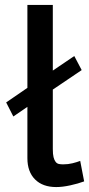

<svg xmlns="http://www.w3.org/2000/svg" viewBox="-20 -750 361 778"><path d="M194 -387V-146Q194 -125 197 -113Q200 -101 205.5 -94Q211 -87 219 -85.5Q227 -84 236 -84Q256 -84 274 -88.5Q292 -93 305 -98L321 -15Q297 -6 265 1Q233 8 208 8Q153 8 122 -23Q91 -54 91 -109V-317L34 -278L5 -335L91 -394V-730H194V-464L281 -523L311 -466Z"/></svg>

Font: Rising Sun Medium
Style: Regular
Weight: 500
Designer: Matt McInerney, Pablo Impallari, Rodrigo Fuenzalida (Raleway font), Stephen Hutchings (Greek), Cristiano Sobral (main ch
Foundry: The Rising Sun Project Authors
Version: Version 4.327; ttfautohint (v1.8.4.7-5d5b-dirty)